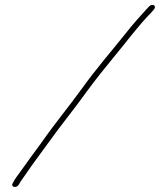

<svg xmlns="http://www.w3.org/2000/svg" viewBox="-20 -686 644 773"><path d="M56.6 56C60.6 48.1 62.6 44.4 68.5 37L87.4 10C108.8 -22.6 144.7 -68.9 170.2 -105C222.5 -178.9 276.5 -243.5 329.7 -318C361.4 -361.7 407 -418.4 438 -456C485.6 -512.4 535.9 -582.2 587.8 -634L598.1 -646C613.3 -662 594.9 -674.6 580.2 -660L568.9 -648C552.7 -631 506.6 -578.4 491.1 -558C431.1 -482.3 367.5 -410.3 308 -327C254.7 -253.3 200.5 -188.6 148.5 -114C121.5 -77.2 87 -30.5 64.3 2C49.4 22.8 41.4 31.6 31.1 52C22.1 67.9 47.4 73.3 56.6 56Z"/></svg>

Font: Take Off
Style: Drunk
Weight: 400
Foundry: Cannot Into Space Fonts
Version: Version 0.89